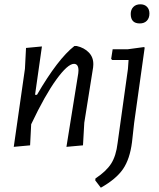

<svg xmlns="http://www.w3.org/2000/svg" viewBox="-20 -679 739 893"><path d="M633 -659Q652 -659 663.5 -647.5Q675 -636 675 -616Q675 -595 663 -582.5Q651 -570 630 -570Q588 -570 588 -614Q588 -634 600 -646.5Q612 -659 633 -659ZM44 4 96 -359 101 -456 175 -463 143 -238H152Q249 -405 326 -465H337Q372 -457 393.5 -434.5Q415 -412 414 -378L413 -365L372 -108L366 -3L289 4L344 -338L345 -351Q345 -382 324 -382Q295 -382 242 -309Q189 -236 125 -101L120 -3ZM649 -460 653 -458 604 -108 594 -18Q584 61 552 107.5Q520 154 449 194L423 160L424 151Q474 118 497 82Q520 46 527 -14L575 -358L578 -400H502L497 -405L504 -450H575Z"/></svg>

Font: Alegreya Sans
Style: Italic
Weight: 400
Italic angle: -7°
Designer: Juan Pablo del Peral
Foundry: Huerta Tipografica
Version: Version 2.007